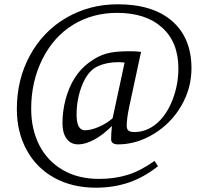

<svg xmlns="http://www.w3.org/2000/svg" viewBox="-20 -686 960 896"><path d="M717.3 89.8Q648.4 143.6 578.4 166.7Q508.3 189.9 427.2 189.9Q317.4 189.9 233.6 143.8Q149.9 97.7 104.2 13.7Q58.6 -70.3 58.6 -176.8Q58.6 -315.4 119.9 -427.7Q181.2 -540 289.3 -603Q397.5 -666 529.3 -666Q693.4 -666 783.4 -587.4Q873.5 -508.8 873.5 -367.2Q873.5 -274.4 826.2 -192.6Q778.8 -110.8 698.2 -61.5Q617.7 -12.2 530.3 -12.2Q498.5 -12.2 498.5 -37.1Q498.5 -61.5 502.4 -98.1Q460 -55.7 418.9 -33.9Q377.9 -12.2 345.2 -12.2Q310.1 -12.2 290.8 -38.8Q271.5 -65.4 271.5 -109.9Q271.5 -168 286.4 -223.4Q301.3 -278.8 328.4 -321.8Q355.5 -364.7 396.2 -394.8Q437 -424.8 476.1 -435.8Q515.1 -446.8 578.6 -446.8H596.2Q614.7 -446.8 638.2 -443.8L582.5 -185.1Q571.3 -131.3 571.3 -100.1Q571.3 -82 580.3 -75.9Q589.4 -69.8 607.4 -69.8Q664.1 -69.8 710.9 -109.6Q757.8 -149.4 785.2 -220.2Q812.5 -291 812.5 -366.2Q812.5 -489.3 736.3 -557.6Q660.2 -626 526.4 -626Q412.6 -626 321.5 -570.6Q230.5 -515.1 178 -410.4Q125.5 -305.7 125.5 -178.2Q125.5 -83 163.3 -8.8Q201.2 65.4 272.9 107.2Q344.7 148.9 442.4 148.9Q514.6 148.9 575.4 130.1Q636.2 111.3 701.2 64.9ZM561.5 -394 537.6 -396Q474.1 -396 431.4 -374.3Q388.7 -352.5 363 -288.1Q337.4 -223.6 337.4 -150.9Q337.4 -78.1 376.5 -78.1Q403.8 -78.1 439.7 -93.3Q475.6 -108.4 505.4 -133.8Z"/></svg>

Font: Tinos
Style: Italic
Weight: 400
Italic angle: -16.333°
Designer: Steve Matteson
Foundry: Monotype Imaging Inc.
Version: Version 1.32